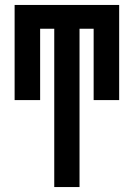

<svg xmlns="http://www.w3.org/2000/svg" viewBox="-20 -540 540 775"><path d="M199 215V-424H142V-136H39V-520H461V-136H358V-424H301V215Z"/></svg>

Font: Iosevka Curly
Style: Bold
Weight: 700
Monospace: yes
Designer: Belleve Invis
Foundry: Belleve Invis
Version: Version 22.1.2; ttfautohint (v1.8.4)